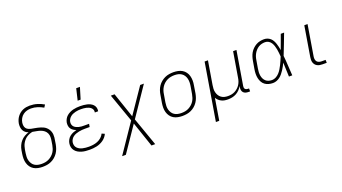

<svg xmlns="http://www.w3.org/2000/svg" viewBox="-70 -1429 4139 2324"><g transform="rotate(-20 2000.0 -266.5)"><path d="M249 8Q219 8 189.5 2Q160 -4 136 -18.5Q112 -33 95.5 -56Q79 -79 71 -107Q63 -135 63 -165Q63 -195 68 -226L75 -270Q80 -299 92.5 -327.5Q105 -356 126 -380Q147 -404 174.5 -420Q202 -436 230 -444Q209 -451 192.5 -464Q176 -477 166 -496.5Q156 -516 154 -538.5Q152 -561 155 -584Q159 -606 167.5 -627.5Q176 -649 190.5 -668.5Q205 -688 224 -703Q243 -718 264.5 -727Q286 -736 308 -739.5Q330 -743 352 -743Q402 -743 447.5 -729Q493 -715 532 -692L511 -659Q476 -679 436.5 -692Q397 -705 354 -705Q328 -705 301.5 -698Q275 -691 252.5 -674Q230 -657 216 -632Q202 -607 198 -581Q195 -561 197.5 -542Q200 -523 210.5 -508Q221 -493 238.5 -485Q256 -477 274.5 -473Q293 -469 312.5 -466Q332 -463 351 -458.5Q370 -454 388 -448.5Q406 -443 422.5 -435Q439 -427 453 -415Q467 -403 477.5 -388Q488 -373 494.5 -355Q501 -337 502.5 -318Q504 -299 502 -279Q500 -259 496 -239L489 -194Q484 -167 474.5 -140Q465 -113 448.5 -88.5Q432 -64 409 -44.5Q386 -25 359.5 -13Q333 -1 305 3.5Q277 8 249 8ZM250 -30Q273 -30 296 -34Q319 -38 340.5 -48.5Q362 -59 381.5 -75.5Q401 -92 414.5 -112.5Q428 -133 435.5 -155.5Q443 -178 447 -201L454 -245Q459 -272 459.5 -298.5Q460 -325 449.5 -348Q439 -371 419.5 -386.5Q400 -402 376 -410.5Q352 -419 326.5 -423.5Q301 -428 275 -433Q256 -430 236 -422Q216 -414 198.5 -402.5Q181 -391 167 -375Q153 -359 142.5 -340.5Q132 -322 126.5 -303Q121 -284 117 -264L110 -219Q106 -195 105.5 -171Q105 -147 111 -125Q117 -103 129 -84Q141 -65 160 -52.5Q179 -40 202.5 -35Q226 -30 250 -30Z M854 8Q827 8 801.5 5.5Q776 3 752 -4Q728 -11 706.5 -23.5Q685 -36 669.5 -55.5Q654 -75 648.5 -100Q643 -125 648 -152Q652 -174 664 -195.5Q676 -217 695.5 -232.5Q715 -248 737.5 -257Q760 -266 783 -272Q763 -279 746.5 -290Q730 -301 718.5 -317Q707 -333 704 -354Q701 -375 704 -396Q708 -418 719.5 -439.5Q731 -461 749 -476.5Q767 -492 789 -502.5Q811 -513 833 -518.5Q855 -524 878 -526Q901 -528 923 -528Q945 -528 967 -526Q989 -524 1010.5 -519Q1032 -514 1051.5 -504.5Q1071 -495 1085.5 -480Q1100 -465 1106.5 -444Q1113 -423 1109 -400L1108 -395H1065L1066 -398Q1069 -416 1063 -431Q1057 -446 1045 -456.5Q1033 -467 1018 -473.5Q1003 -480 986.5 -483.5Q970 -487 953.5 -488.5Q937 -490 920 -490Q903 -490 885 -488.5Q867 -487 849.5 -482.5Q832 -478 815 -471Q798 -464 783.5 -452Q769 -440 759 -424Q749 -408 746 -390Q743 -372 747.5 -355.5Q752 -339 763.5 -327Q775 -315 790.5 -308Q806 -301 822.5 -296.5Q839 -292 856.5 -291Q874 -290 892 -290H953L946 -251H885Q866 -251 846.5 -249.5Q827 -248 807.5 -244Q788 -240 768.5 -233Q749 -226 732 -214Q715 -202 704 -184Q693 -166 690 -147Q687 -126 692 -107Q697 -88 710.5 -74Q724 -60 741 -51.5Q758 -43 777 -38.5Q796 -34 816.5 -32Q837 -30 858 -30Q885 -30 913.5 -34Q942 -38 969.5 -49Q997 -60 1020 -80.5Q1043 -101 1055 -127L1091 -111Q1082 -90 1066 -71Q1050 -52 1030.5 -38.5Q1011 -25 989 -15.5Q967 -6 944.5 -1Q922 4 899 6Q876 8 854 8ZM919 -600 954 -748H1002L957 -600Z M1195 215 1446 -155 1317 -520H1365L1475 -197L1695 -520H1743L1492 -150L1621 215H1573L1463 -108L1243 215Z M2049 8Q2019 8 1989.5 2Q1960 -4 1936 -18.5Q1912 -33 1895.5 -56Q1879 -79 1871 -107Q1863 -135 1863 -165Q1863 -195 1868 -226L1885 -326Q1889 -353 1898.5 -380Q1908 -407 1924.5 -431.5Q1941 -456 1964.5 -475.5Q1988 -495 2014.5 -507Q2041 -519 2069 -523.5Q2097 -528 2124 -528Q2154 -528 2183.5 -522Q2213 -516 2237 -501.5Q2261 -487 2278 -464Q2295 -441 2302.5 -413Q2310 -385 2310.5 -355Q2311 -325 2305 -294L2289 -194Q2284 -167 2274.5 -140Q2265 -113 2248.5 -88.5Q2232 -64 2209 -44.5Q2186 -25 2159.5 -13Q2133 -1 2104.5 3.5Q2076 8 2049 8ZM2050 -30Q2072 -30 2095.5 -34Q2119 -38 2140.5 -48.5Q2162 -59 2181.5 -75.5Q2201 -92 2214.5 -112.5Q2228 -133 2235.5 -155.5Q2243 -178 2247 -201L2264 -301Q2268 -325 2268 -349Q2268 -373 2262.5 -395Q2257 -417 2244.5 -436Q2232 -455 2213 -467.5Q2194 -480 2171.5 -485Q2149 -490 2124 -490Q2102 -490 2078.5 -486Q2055 -482 2033 -471.5Q2011 -461 1992 -444.5Q1973 -428 1959.5 -407.5Q1946 -387 1938 -364.5Q1930 -342 1927 -319L1910 -219Q1906 -195 1905.5 -171Q1905 -147 1911 -125Q1917 -103 1929 -84Q1941 -65 1960 -52.5Q1979 -40 2002 -35Q2025 -30 2050 -30Z M2403 215 2525 -520H2568L2518 -219Q2514 -196 2513 -172.5Q2512 -149 2517.5 -127Q2523 -105 2534.5 -86Q2546 -67 2564 -54Q2582 -41 2604 -35.5Q2626 -30 2650 -30Q2672 -30 2694 -34Q2716 -38 2737 -48.5Q2758 -59 2776.5 -75.5Q2795 -92 2807.5 -111.5Q2820 -131 2827.5 -153Q2835 -175 2838 -197L2892 -520H2935L2862 -81Q2860 -71 2861.5 -61Q2863 -51 2869 -44Q2875 -37 2884.5 -33.5Q2894 -30 2904 -30H2919V8H2897Q2879 8 2862 3Q2845 -2 2833.5 -14.5Q2822 -27 2819 -45Q2816 -63 2819 -81L2822 -97Q2808 -72 2787.5 -51Q2767 -30 2742 -16.5Q2717 -3 2689.5 2.5Q2662 8 2636 8Q2613 8 2592 4.5Q2571 1 2552 -8.5Q2533 -18 2517.5 -32.5Q2502 -47 2492 -65L2446 215Z M3216 8Q3187 8 3160.5 1Q3134 -6 3112.5 -22Q3091 -38 3078 -62Q3065 -86 3059.5 -113Q3054 -140 3054.5 -168.5Q3055 -197 3060 -226L3077 -326Q3081 -351 3089 -377Q3097 -403 3110.5 -426.5Q3124 -450 3144.5 -470Q3165 -490 3189 -503.5Q3213 -517 3239.5 -522.5Q3266 -528 3291 -528Q3315 -528 3336 -520Q3357 -512 3373.5 -497Q3390 -482 3400.5 -462.5Q3411 -443 3418 -422Q3425 -401 3430 -379Q3435 -357 3438 -335Q3456 -381 3472.5 -427.5Q3489 -474 3506 -520H3549Q3523 -454 3498.5 -388Q3474 -322 3447 -257Q3454 -193 3457 -128.5Q3460 -64 3465 0H3422Q3420 -46 3418.5 -91.5Q3417 -137 3415 -182Q3405 -161 3393.5 -139.5Q3382 -118 3368.5 -97.5Q3355 -77 3339.5 -58Q3324 -39 3304.5 -24Q3285 -9 3262 -0.5Q3239 8 3216 8ZM3217 -30Q3242 -30 3266.5 -43Q3291 -56 3309.5 -76Q3328 -96 3342 -119Q3356 -142 3368 -166Q3380 -190 3390.5 -214Q3401 -238 3411 -263Q3409 -287 3406.5 -311Q3404 -335 3400 -358Q3396 -381 3388.5 -403.5Q3381 -426 3369 -445.5Q3357 -465 3336.5 -477.5Q3316 -490 3292 -490Q3271 -490 3249 -485Q3227 -480 3207.5 -468Q3188 -456 3172.5 -439Q3157 -422 3146 -402.5Q3135 -383 3128.5 -362Q3122 -341 3119 -319L3102 -219Q3098 -197 3097 -174.5Q3096 -152 3099.5 -130.5Q3103 -109 3112 -90Q3121 -71 3136.5 -57Q3152 -43 3173 -36.5Q3194 -30 3217 -30Z M3856 0Q3838 0 3820.5 -3Q3803 -6 3788 -14Q3773 -22 3762.5 -35Q3752 -48 3747 -64Q3742 -80 3742 -98Q3742 -116 3745 -133L3809 -520H3851L3786 -127Q3783 -110 3785 -92.5Q3787 -75 3796.5 -62.5Q3806 -50 3822 -44Q3838 -38 3856 -38H3908L3909 0Z"/></g></svg>

Font: Iosevka Aile Extralight
Style: Italic
Weight: 200
Italic angle: -9°
Designer: Belleve Invis
Foundry: Belleve Invis
Version: Version 31.1.0; ttfautohint (v1.8.4)